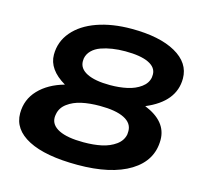

<svg xmlns="http://www.w3.org/2000/svg" viewBox="-103 -813 992 939"><g transform="rotate(15 393.0 -343.5)"><path d="M366.2 12.2Q204.1 12.2 117.4 -32.7Q30.8 -77.6 30.8 -159.2Q30.8 -229 78.1 -278.8Q125.5 -328.6 206.1 -351.1Q116.2 -403.8 116.2 -479Q116.2 -544.9 158.9 -595.2Q201.7 -645.5 277.6 -672.4Q353.5 -699.2 451.2 -699.2Q593.3 -699.2 674.6 -653.6Q755.9 -607.9 755.9 -528.8Q755.9 -411.1 612.8 -351.1Q728 -304.7 728 -210.9Q728 -106 632.1 -46.9Q536.1 12.2 366.2 12.2ZM418.9 -405.8Q466.8 -405.8 506.3 -414.6Q545.9 -423.3 574.2 -444.1Q602.5 -464.8 607.9 -495.1Q608.9 -500 608.9 -509.8Q608.9 -545.9 568.4 -565.4Q527.8 -585 450.2 -585Q415 -585 384.8 -580.3Q354.5 -575.7 327.9 -566.2Q301.3 -556.6 283.9 -539.3Q266.6 -522 262.2 -499Q261.2 -495.1 261.2 -484.9Q261.2 -446.8 302.5 -426.3Q343.8 -405.8 418.9 -405.8ZM366.2 -102.1Q417.5 -102.1 458 -110.8Q498.5 -119.6 528.1 -140.9Q557.6 -162.1 564 -194.8Q564 -197.3 564.5 -203.1Q564.9 -209 564.9 -211.9Q564.9 -252 522.5 -273.4Q480 -294.9 398.9 -294.9Q347.2 -294.9 306.4 -285.9Q265.6 -276.9 236.3 -255.1Q207 -233.4 201.2 -200.2Q199.2 -190.4 199.2 -183.1Q199.2 -144.5 241.9 -123.3Q284.7 -102.1 366.2 -102.1Z"/></g></svg>

Font: Archivo Expanded
Style: Bold Italic
Weight: 700
Width: 7
Italic angle: -10°
Designer: Hector Gatti
Foundry: Omnibus-Type
Version: Version 2.001